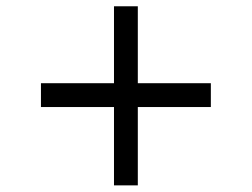

<svg xmlns="http://www.w3.org/2000/svg" viewBox="-20 -591 790 602"><path d="M108.4 -255.4H337.4V-9.8H412.1V-255.4H641.1V-330.1H412.1V-571.3H337.4V-330.1H108.4Z"/></svg>

Font: Basic
Style: Regular
Weight: 400
Designer: Magnus Gaarde
Foundry: Magnus Gaarde
Version: Version 1.001